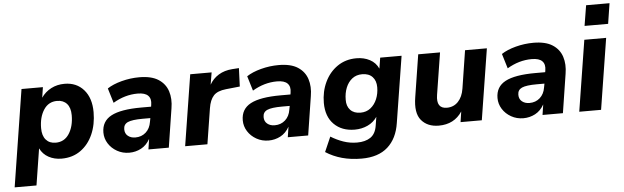

<svg xmlns="http://www.w3.org/2000/svg" viewBox="-63 -930 4301 1323"><g transform="rotate(-5 2088.0 -268.0)"><path d="M-9 180 97 -491H245L234 -419Q261 -458 302.5 -479.5Q344 -501 395 -501Q478 -501 528 -444Q578 -387 578 -289Q578 -204 548 -136Q518 -68 462.5 -28.5Q407 11 331 11Q281 11 241.5 -10.5Q202 -32 182 -73L142 180ZM300 -102Q360 -102 393 -153Q426 -204 426 -281Q426 -333 401.5 -360.5Q377 -388 334 -388Q274 -388 241 -337Q208 -286 208 -210Q208 -158 232.5 -130Q257 -102 300 -102Z M799 11Q753 11 715 -10.5Q677 -32 655 -67Q633 -102 633 -143Q633 -221 699.5 -256.5Q766 -292 908 -292H976L978 -305Q985 -346 963.5 -368Q942 -390 891 -390Q803 -390 721 -341L690 -443Q729 -469 789.5 -485Q850 -501 912 -501Q996 -501 1044 -470Q1092 -439 1109 -386.5Q1126 -334 1115 -269L1073 0H932L943 -72Q919 -29 881 -9Q843 11 799 11ZM850 -90Q893 -90 922.5 -116.5Q952 -143 959 -188L964 -214H911Q838 -214 808 -200.5Q778 -187 778 -153Q778 -123 798.5 -106.5Q819 -90 850 -90Z M1186 0 1264 -491H1412L1398 -407Q1421 -448 1461 -472.5Q1501 -497 1556 -501L1602 -504L1597 -377L1501 -367Q1441 -361 1414.5 -332Q1388 -303 1379 -246L1340 0Z M1763 11Q1717 11 1679 -10.5Q1641 -32 1619 -67Q1597 -102 1597 -143Q1597 -221 1663.5 -256.5Q1730 -292 1872 -292H1940L1942 -305Q1949 -346 1927.5 -368Q1906 -390 1855 -390Q1767 -390 1685 -341L1654 -443Q1693 -469 1753.5 -485Q1814 -501 1876 -501Q1960 -501 2008 -470Q2056 -439 2073 -386.5Q2090 -334 2079 -269L2037 0H1896L1907 -72Q1883 -29 1845 -9Q1807 11 1763 11ZM1814 -90Q1857 -90 1886.5 -116.5Q1916 -143 1923 -188L1928 -214H1875Q1802 -214 1772 -200.5Q1742 -187 1742 -153Q1742 -123 1762.5 -106.5Q1783 -90 1814 -90Z M2391 191Q2317 191 2255.5 174Q2194 157 2143 124L2188 21Q2230 47 2275 62.5Q2320 78 2369 78Q2426 78 2461.5 54Q2497 30 2506 -25L2516 -87Q2491 -50 2450 -31Q2409 -12 2361 -12Q2272 -12 2218 -65.5Q2164 -119 2164 -214Q2164 -292 2195 -357.5Q2226 -423 2282.5 -462Q2339 -501 2414 -501Q2466 -501 2506.5 -479.5Q2547 -458 2566 -416L2578 -491H2726L2653 -33Q2637 74 2571.5 132.5Q2506 191 2391 191ZM2410 -125Q2451 -125 2480 -148Q2509 -171 2524.5 -208.5Q2540 -246 2540 -290Q2540 -335 2515 -361.5Q2490 -388 2444 -388Q2403 -388 2374.5 -365.5Q2346 -343 2331 -305.5Q2316 -268 2316 -223Q2315 -178 2340 -151.5Q2365 -125 2410 -125Z M2940 11Q2862 11 2819.5 -39.5Q2777 -90 2795 -199L2841 -491H2992L2946 -201Q2931 -107 3006 -107Q3053 -107 3084 -139.5Q3115 -172 3124 -229L3165 -491H3316L3238 0H3091L3102 -73Q3047 11 2940 11Z M3525 11Q3479 11 3441 -10.5Q3403 -32 3381 -67Q3359 -102 3359 -143Q3359 -221 3425.5 -256.5Q3492 -292 3634 -292H3702L3704 -305Q3711 -346 3689.5 -368Q3668 -390 3617 -390Q3529 -390 3447 -341L3416 -443Q3455 -469 3515.5 -485Q3576 -501 3638 -501Q3722 -501 3770 -470Q3818 -439 3835 -386.5Q3852 -334 3841 -269L3799 0H3658L3669 -72Q3645 -29 3607 -9Q3569 11 3525 11ZM3576 -90Q3619 -90 3648.5 -116.5Q3678 -143 3685 -188L3690 -214H3637Q3564 -214 3534 -200.5Q3504 -187 3504 -153Q3504 -123 3524.5 -106.5Q3545 -90 3576 -90Z M4000 -586 4023 -727H4185L4163 -586ZM3912 0 3990 -491H4141L4063 0Z"/></g></svg>

Font: Nunito Sans ExtraBold
Style: Italic
Weight: 800
Italic angle: -9°
Designer: Vernon Adams
Foundry: Vernon Adams
Version: Version 3.006; ttfautohint (v1.8.3)